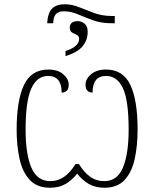

<svg xmlns="http://www.w3.org/2000/svg" viewBox="-20 -870 723 900"><path d="M201 -761Q204 -810 224.5 -830Q245 -850 283 -850Q317 -850 350.5 -836.5Q384 -823 421.5 -809Q459 -795 506 -795H518V-761H503Q454 -761 416 -775Q378 -789 345 -803Q312 -817 279 -817Q236 -817 231 -777L229 -761ZM287 -631Q317 -640 334 -654.5Q351 -669 351 -688Q351 -701 340 -706Q329 -711 318 -717.5Q307 -724 307 -740Q307 -771 346 -771Q362 -771 376.5 -759Q391 -747 391 -721Q391 -682 367 -653Q343 -624 287 -607ZM214 10Q154 10 120 -26Q86 -62 72 -124Q58 -186 58 -262Q58 -398 92 -471Q126 -544 207 -544Q251 -544 276.5 -522Q302 -500 302 -473Q302 -453 293 -444.5Q284 -436 269 -436Q269 -514 206 -514Q153 -514 126.5 -454.5Q100 -395 100 -262Q100 -148 127 -84.5Q154 -21 216 -21Q252 -21 281 -41.5Q310 -62 334 -101H350Q373 -63 402 -42Q431 -21 469 -21Q530 -21 556.5 -85Q583 -149 583 -263Q583 -400 556 -457Q529 -514 477 -514Q414 -514 414 -436Q399 -436 390 -444.5Q381 -453 381 -473Q381 -500 407 -522Q433 -544 477 -544Q557 -544 591 -472Q625 -400 625 -263Q625 -185 611 -123Q597 -61 563 -25.5Q529 10 470 10Q426 10 395 -8.5Q364 -27 342 -56Q317 -25 287 -7.5Q257 10 214 10Z"/></svg>

Font: Noto Serif SemiCondensed ExtraLight
Style: Regular
Weight: 200
Width: 4
Designer: Monotype Design Team
Foundry: Monotype Imaging Inc.
Version: Version 2.014